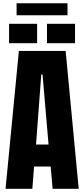

<svg xmlns="http://www.w3.org/2000/svg" viewBox="-20 -1177 525 1197"><path d="M14.6 0 97.7 -859.4H389.2L470.7 0H308.1L295.9 -138.7H192.4L181.6 0ZM204.6 -275.9H282.7L245.1 -712.9H237.3ZM272.9 -907.7V-1028.8H447.8V-907.7ZM36.6 -907.7V-1028.8H211.4V-907.7ZM83.5 -1082V-1156.7H400.9V-1082Z"/></svg>

Font: webenart
Style: Regular
Weight: 400
Designer: Vernon Adams
Foundry: Vernon Adams
Version: Version 2.116; ttfautohint (v1.8.3)